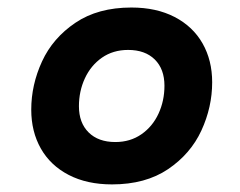

<svg xmlns="http://www.w3.org/2000/svg" viewBox="-20 -482 640 513"><path d="M546.9 -262.2Q546.9 -195.8 518.1 -133.3Q489.3 -70.8 429 -30Q368.7 10.7 279.3 10.7Q212.4 10.7 163.6 -14.6Q114.7 -40 89.1 -85.2Q63.5 -130.4 63.5 -189Q63.5 -255.4 92.3 -317.9Q121.1 -380.4 181.4 -421.1Q241.7 -461.9 331.1 -461.9Q397.9 -461.9 446.8 -436.5Q495.6 -411.1 521.2 -366Q546.9 -320.8 546.9 -262.2ZM190.9 -198.2Q190.9 -153.8 216.8 -128.2Q242.7 -102.5 288.1 -102.5Q328.1 -102.5 357.9 -123.3Q387.7 -144 403.6 -178.5Q419.4 -212.9 419.4 -252.9Q419.4 -297.4 393.6 -323Q367.7 -348.6 322.3 -348.6Q282.2 -348.6 252.4 -327.9Q222.7 -307.1 206.8 -272.7Q190.9 -238.3 190.9 -198.2Z"/></svg>

Font: Courier Prime Sans
Style: Bold Italic
Weight: 700
Italic angle: -10°
Designer: Alan Dague-Greene
Foundry: Quote-Unquote Apps
Version: Version 3.020